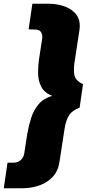

<svg xmlns="http://www.w3.org/2000/svg" viewBox="-20 -800 461 1020"><path d="M109 14Q106 35 91 49.5Q76 64 53 64H20L0 200H105Q151 199 192 184Q233 169 261 138.5Q289 108 296 60L323 -116Q331 -165 348.5 -190Q366 -215 403 -228L421 -353Q387 -368 378 -391.5Q369 -415 375 -463L402 -640Q409 -688 388 -718.5Q367 -749 328.5 -764Q290 -779 246 -780H152L132 -644L168 -643Q190 -643 198.5 -628.5Q207 -614 204 -594L188 -490Q182 -450 182.5 -410Q183 -370 199.5 -338.5Q216 -307 257 -291Q211 -277 185 -246Q159 -215 146 -174.5Q133 -134 125 -90Z"/></svg>

Font: Jost* 800 Heavy Italic
Style: Italic
Weight: 800
Italic angle: -10°
Version: Version 3.200; ttfautohint (v0.97) -l 8 -r 50 -G 200 -x 14 -